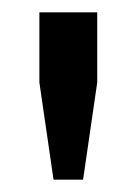

<svg xmlns="http://www.w3.org/2000/svg" viewBox="-20 -749 222 312"><path d="M67 -457 44 -615V-729H138V-615L115 -457Z"/></svg>

Font: Mona Sans SemiExpanded Medium
Style: Regular
Weight: 500
Width: 6
Designer: Deni Anggara
Foundry: GitHub
Version: Version 2.000